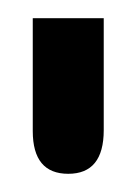

<svg xmlns="http://www.w3.org/2000/svg" viewBox="-20 47 151 211"><path d="M16 67H94V190Q94 238 55 238Q16 238 16 191Z"/></svg>

Font: CMU Sans Serif
Style: Medium
Weight: 500
Version: Version 0.7.0